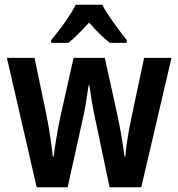

<svg xmlns="http://www.w3.org/2000/svg" viewBox="-20 -786 748 806"><path d="M409 -766H298C277 -724 230 -659 195 -618V-606H267C293 -626 322 -657 354 -691C384 -657 413 -628 441 -606H512V-618C477 -662 433 -721 409 -766ZM379 -290 440 0H573L700 -543H585L529 -279C518 -226 509 -168 506 -128H503C496 -183 485 -245 475 -293L420 -543H289L233 -294C221 -238 211 -174 205 -128H202C196 -182 186 -249 175 -303L125 -543H9L134 0H264L328 -289C338 -332 346 -388 352 -428H355C360 -391 369 -335 379 -290Z"/></svg>

Font: Noto Sans Ethiopic Cond SemBd
Style: Regular
Weight: 600
Width: 3
Designer: Monotype Design Team
Foundry: Monotype Imaging Inc.
Version: Version 2.102